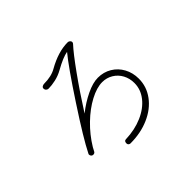

<svg xmlns="http://www.w3.org/2000/svg" viewBox="-166 -1036 1333 1333"><g transform="rotate(-45 500.0 -369.5)"><path d="M796 -244Q796 -166 749 -102.5Q702 -39 620 -3Q538 33 437 33Q429 33 423 27.5Q417 22 417 14Q417 -10 435 -10Q525 -13 597.5 -44.5Q670 -76 711.5 -128.5Q753 -181 753 -244Q753 -290 733 -327Q713 -364 677.5 -385.5Q642 -407 599 -407Q545 -407 477 -371Q409 -335 344.5 -272.5Q280 -210 234 -134Q228 -124 218 -104Q212 -94 199 -94Q189 -94 183.5 -101Q178 -108 178 -116Q178 -121 181 -125Q228 -220 369 -435Q510 -650 575 -728Q528 -720 448 -675Q412 -655 373.5 -646.5Q335 -638 304 -638Q294 -638 286.5 -645Q279 -652 279 -664Q279 -673 287.5 -678.5Q296 -684 306 -684Q378 -684 426 -712Q532 -772 625 -772Q634 -772 641.5 -765.5Q649 -759 649 -751Q649 -743 643 -737Q601 -692 521.5 -581.5Q442 -471 358 -339Q420 -388 485 -419Q550 -450 599 -450Q655 -450 700 -423Q745 -396 770.5 -349Q796 -302 796 -244Z"/></g></svg>

Font: Tsukimi Rounded Light
Style: Regular
Weight: 300
Designer: Takashi Funayama
Foundry: Takashi Funayama
Version: Version 1.032; ttfautohint (v1.8.3)